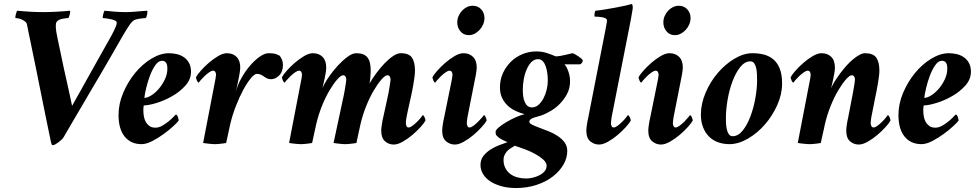

<svg xmlns="http://www.w3.org/2000/svg" viewBox="-20 -720 4924 967"><path d="M198 -659Q183 -659 165.5 -659.5Q148 -660 130.5 -661Q113 -662 96 -663.5Q79 -665 66 -666Q65 -664 63 -658.5Q61 -653 59.5 -647Q58 -641 57.5 -636Q57 -631 58 -629Q63 -629 71.5 -627.5Q80 -626 89 -622Q98 -618 106 -612Q114 -606 116 -596Q119 -581 123.5 -558Q128 -535 133 -513Q138 -488 146.5 -447Q155 -406 165 -357Q175 -308 185.5 -255Q196 -202 206 -153.5Q216 -105 224 -65.5Q232 -26 237 -3Q239 2 240 6.5Q241 11 247 11Q251 11 258.5 7Q266 3 274 -3Q282 -9 289.5 -16Q297 -23 301 -30Q328 -77 352 -117.5Q376 -158 398.5 -196.5Q421 -235 443 -272.5Q465 -310 488.5 -349.5Q512 -389 537 -433Q562 -477 591 -527Q598 -539 605 -551Q612 -563 619 -574Q626 -585 632.5 -594.5Q639 -604 646 -611Q651 -617 660.5 -620.5Q670 -624 680.5 -625.5Q691 -627 700.5 -628Q710 -629 714 -629Q716 -631 718 -636.5Q720 -642 721 -648Q722 -654 722.5 -659.5Q723 -665 721 -666Q706 -665 693.5 -664Q681 -663 669 -662Q657 -661 644 -660Q631 -659 616 -659Q584 -659 561 -661Q538 -663 506 -666Q505 -664 503 -658.5Q501 -653 499.5 -647Q498 -641 497.5 -636Q497 -631 498 -629Q503 -629 514.5 -627.5Q526 -626 538 -623.5Q550 -621 559 -616.5Q568 -612 568 -606Q568 -598 564 -588Q560 -578 554.5 -566.5Q549 -555 543 -544Q537 -533 532 -524Q528 -517 512.5 -489.5Q497 -462 476 -424.5Q455 -387 431.5 -345Q408 -303 388.5 -268Q369 -233 356 -210Q343 -187 343 -187Q343 -187 339.5 -203Q336 -219 330.5 -245.5Q325 -272 317 -306.5Q309 -341 301 -378.5Q293 -416 285 -454.5Q277 -493 270 -526Q266 -543 263.5 -560Q261 -577 261 -590Q261 -599 262 -602Q264 -611 272 -616.5Q280 -622 290 -624.5Q300 -627 310 -628Q320 -629 324 -629Q326 -631 328 -636.5Q330 -642 331.5 -648Q333 -654 333.5 -659.5Q334 -665 332 -666Q304 -663 265.5 -661Q227 -659 198 -659Z M831 -452Q788 -452 742.5 -424.5Q697 -397 660.5 -352.5Q624 -308 600.5 -252.5Q577 -197 577 -141Q577 -70 608 -32Q639 6 693 6Q717 6 747 -9.5Q777 -25 805 -45.5Q833 -66 854 -85.5Q875 -105 880 -113Q880 -118 876 -130.5Q872 -143 865 -143Q864 -142 854 -131.5Q844 -121 829.5 -109Q815 -97 797.5 -87Q780 -77 763 -77Q744 -77 732.5 -85.5Q721 -94 714 -106.5Q707 -119 704.5 -134.5Q702 -150 702 -164Q702 -166 702 -169.5Q702 -173 702.5 -177Q703 -181 703.5 -184.5Q704 -188 704 -189Q727 -189 767 -201Q807 -213 846 -235Q885 -257 913.5 -288.5Q942 -320 942 -359Q942 -385 932 -403Q922 -421 906 -432Q890 -443 870 -447.5Q850 -452 831 -452ZM707 -227Q709 -246 716.5 -277.5Q724 -309 735.5 -339.5Q747 -370 762.5 -392Q778 -414 796 -414Q804 -414 809.5 -410.5Q815 -407 818 -401.5Q821 -396 822 -389Q823 -382 823 -375Q823 -347 810.5 -320.5Q798 -294 780 -273Q762 -252 742 -239.5Q722 -227 707 -227Z M1123 -452Q1103 -452 1078.5 -437.5Q1054 -423 1031.5 -403.5Q1009 -384 991 -363.5Q973 -343 967 -331Q967 -326 971.5 -315Q976 -304 981 -304Q982 -306 990.5 -316Q999 -326 1010 -336.5Q1021 -347 1033 -355.5Q1045 -364 1053 -364Q1061 -364 1064.5 -357.5Q1068 -351 1068 -344Q1068 -340 1066 -327Q1064 -314 1063 -311L1003 0Q1008 1 1016 2Q1024 3 1033 4Q1042 5 1050.5 5.5Q1059 6 1063 6Q1067 6 1075 5.5Q1083 5 1091.5 4Q1100 3 1107.5 2Q1115 1 1119 0L1139 -92Q1150 -140 1168 -186Q1186 -232 1205.5 -268Q1225 -304 1243.5 -326Q1262 -348 1273 -348Q1285 -348 1293.5 -344Q1302 -340 1309.5 -334.5Q1317 -329 1325.5 -325Q1334 -321 1346 -321Q1366 -321 1385.5 -339.5Q1405 -358 1405 -394Q1405 -408 1400 -419.5Q1395 -431 1389 -439Q1376 -446 1365.5 -449Q1355 -452 1333 -452Q1313 -452 1288 -434.5Q1263 -417 1239 -389Q1215 -361 1195.5 -326Q1176 -291 1167 -256Q1167 -256 1169 -264.5Q1171 -273 1173.5 -283.5Q1176 -294 1178 -305Q1180 -316 1181 -320Q1182 -324 1183.5 -332Q1185 -340 1186.5 -349Q1188 -358 1189 -366.5Q1190 -375 1190 -380Q1190 -415 1171.5 -433.5Q1153 -452 1123 -452Z M1909 -124Q1908 -121 1906.5 -113Q1905 -105 1903.5 -95.5Q1902 -86 1901 -77Q1900 -68 1900 -63Q1900 -25 1919 -8.5Q1938 8 1963 8Q1983 8 2008.5 -6.5Q2034 -21 2057 -40.5Q2080 -60 2098.5 -80.5Q2117 -101 2123 -113Q2123 -118 2118.5 -129Q2114 -140 2109 -140Q2108 -138 2100 -128Q2092 -118 2081 -107Q2070 -96 2058 -87Q2046 -78 2038 -78Q2030 -78 2027 -85.5Q2024 -93 2024 -100Q2024 -104 2025 -114.5Q2026 -125 2028 -133Q2030 -144 2033 -157.5Q2036 -171 2039 -185Q2042 -199 2045 -212Q2048 -225 2050 -234Q2052 -244 2055.5 -260.5Q2059 -277 2062 -295.5Q2065 -314 2067.5 -332Q2070 -350 2070 -364Q2070 -407 2055 -429.5Q2040 -452 1998 -452Q1981 -452 1959.5 -437.5Q1938 -423 1916.5 -400.5Q1895 -378 1875 -351Q1855 -324 1841 -299Q1843 -308 1844 -317Q1845 -326 1845.5 -334.5Q1846 -343 1846.5 -350.5Q1847 -358 1847 -364Q1847 -385 1843.5 -401.5Q1840 -418 1831.5 -429.5Q1823 -441 1809 -446.5Q1795 -452 1774 -452Q1755 -452 1730.5 -434Q1706 -416 1681.5 -389.5Q1657 -363 1636 -332.5Q1615 -302 1604 -276Q1606 -285 1609 -297.5Q1612 -310 1615 -324.5Q1618 -339 1620.5 -353.5Q1623 -368 1623 -380Q1623 -415 1604.5 -433.5Q1586 -452 1556 -452Q1536 -452 1511.5 -437.5Q1487 -423 1464.5 -403.5Q1442 -384 1424 -363.5Q1406 -343 1400 -331Q1400 -326 1404.5 -315Q1409 -304 1414 -304Q1415 -306 1423.5 -316Q1432 -326 1443 -336.5Q1454 -347 1466 -355.5Q1478 -364 1486 -364Q1494 -364 1497.5 -357.5Q1501 -351 1501 -344Q1501 -340 1499 -327Q1497 -314 1496 -311L1436 0Q1441 1 1449 2Q1457 3 1466 4Q1475 5 1483.5 5.5Q1492 6 1496 6Q1500 6 1508 5.5Q1516 5 1524.5 4Q1533 3 1540.5 2Q1548 1 1552 0L1572 -92Q1583 -140 1601 -185Q1619 -230 1639.5 -264.5Q1660 -299 1678.5 -320Q1697 -341 1708 -341Q1716 -341 1720 -334.5Q1724 -328 1724 -320Q1724 -316 1722.5 -305.5Q1721 -295 1719 -282.5Q1717 -270 1715 -259Q1713 -248 1712 -243L1660 0Q1665 1 1673 2Q1681 3 1690 4Q1699 5 1707 5.5Q1715 6 1719 6Q1723 6 1731 5.5Q1739 5 1747.5 4Q1756 3 1763.5 2Q1771 1 1775 0L1795 -92Q1806 -140 1824 -185Q1842 -230 1862.5 -264.5Q1883 -299 1901.5 -320Q1920 -341 1931 -341Q1939 -341 1943 -334.5Q1947 -328 1947 -320Q1947 -316 1945.5 -305.5Q1944 -295 1942 -282.5Q1940 -270 1938 -259Q1936 -248 1935 -243Z M2361 -691Q2345 -691 2331 -684Q2317 -677 2306.5 -665.5Q2296 -654 2289.5 -639Q2283 -624 2283 -607Q2283 -581 2299 -562Q2315 -543 2341 -543Q2357 -543 2371 -550.5Q2385 -558 2396 -570Q2407 -582 2413.5 -597.5Q2420 -613 2420 -629Q2420 -655 2403.5 -673Q2387 -691 2361 -691ZM2254 -311 2216 -124Q2215 -121 2213.5 -113Q2212 -105 2210.5 -95.5Q2209 -86 2208 -77Q2207 -68 2207 -63Q2207 -25 2226.5 -8.5Q2246 8 2271 8Q2291 8 2316.5 -6.5Q2342 -21 2365 -40.5Q2388 -60 2406.5 -80.5Q2425 -101 2431 -113Q2431 -118 2426.5 -129Q2422 -140 2417 -140Q2416 -138 2407.5 -128Q2399 -118 2388 -107Q2377 -96 2365 -87Q2353 -78 2345 -78Q2337 -78 2334 -85.5Q2331 -93 2331 -100Q2331 -104 2332.5 -117Q2334 -130 2335 -133L2372 -320Q2373 -324 2374.5 -332Q2376 -340 2377.5 -349Q2379 -358 2380 -366.5Q2381 -375 2381 -380Q2381 -415 2362.5 -433.5Q2344 -452 2314 -452Q2294 -452 2269.5 -437.5Q2245 -423 2222.5 -403.5Q2200 -384 2182 -363.5Q2164 -343 2158 -331Q2158 -326 2162.5 -315Q2167 -304 2172 -304Q2173 -306 2181.5 -316Q2190 -326 2201 -336.5Q2212 -347 2224 -355.5Q2236 -364 2244 -364Q2252 -364 2255.5 -357.5Q2259 -351 2259 -344Q2259 -340 2257 -327Q2255 -314 2254 -311Z M2630 179Q2608 179 2587 173.5Q2566 168 2550.5 156.5Q2535 145 2525.5 127Q2516 109 2516 85Q2516 73 2520 63.5Q2524 54 2531 45Q2538 36 2549 28.5Q2560 21 2573 14Q2595 21 2623 31.5Q2651 42 2675.5 55.5Q2700 69 2716.5 84Q2733 99 2733 114Q2733 131 2722.5 143Q2712 155 2696 163Q2680 171 2662.5 175Q2645 179 2630 179ZM2690 -422Q2704 -422 2713.5 -412Q2723 -402 2728.5 -386Q2734 -370 2736.5 -351.5Q2739 -333 2739 -315Q2739 -291 2733 -267Q2727 -243 2716.5 -223.5Q2706 -204 2691.5 -191.5Q2677 -179 2659 -179Q2646 -179 2637 -186.5Q2628 -194 2622.5 -207Q2617 -220 2615 -236Q2613 -252 2613 -268Q2613 -294 2618 -321.5Q2623 -349 2633 -371.5Q2643 -394 2657 -408Q2671 -422 2690 -422ZM2681 -461Q2644 -461 2610.5 -447Q2577 -433 2552 -408Q2527 -383 2512.5 -350.5Q2498 -318 2498 -280Q2498 -250 2508.5 -227.5Q2519 -205 2536.5 -188.5Q2554 -172 2576.5 -161.5Q2599 -151 2622 -145Q2604 -141 2579 -130Q2554 -119 2531 -105.5Q2508 -92 2492 -78.5Q2476 -65 2476 -56Q2476 -42 2480.5 -38Q2485 -34 2491 -28Q2494 -25 2501 -21Q2508 -17 2516 -13Q2525 -9 2536 -4Q2518 2 2494.5 11Q2471 20 2450 33.5Q2429 47 2414.5 65.5Q2400 84 2400 111Q2400 135 2412.5 156Q2425 177 2448 192.5Q2471 208 2504 217.5Q2537 227 2579 227Q2634 227 2681.5 211.5Q2729 196 2763.5 169.5Q2798 143 2817.5 109.5Q2837 76 2837 40Q2837 15 2823 -3.5Q2809 -22 2787.5 -36Q2766 -50 2741.5 -59.5Q2717 -69 2695.5 -77Q2674 -85 2660 -92Q2646 -99 2646 -106Q2646 -114 2652.5 -119Q2659 -124 2669 -127.5Q2679 -131 2691 -134Q2703 -137 2713 -141Q2731 -148 2755 -162Q2779 -176 2800 -197.5Q2821 -219 2836 -247Q2851 -275 2851 -311Q2851 -330 2847 -345Q2843 -360 2838.5 -370.5Q2834 -381 2829.5 -387.5Q2825 -394 2823 -396H2837Q2841 -396 2850 -396Q2859 -396 2869.5 -396Q2880 -396 2888.5 -396Q2897 -396 2899 -396Q2905 -396 2910 -402.5Q2915 -409 2915 -414Q2915 -419 2908.5 -424.5Q2902 -430 2893.5 -436Q2885 -442 2876.5 -446.5Q2868 -451 2863 -452Q2859 -451 2848 -448.5Q2837 -446 2824.5 -443Q2812 -440 2800 -438Q2788 -436 2782 -436Q2780 -436 2779 -436.5Q2778 -437 2777 -437Q2758 -445 2734 -453Q2710 -461 2681 -461Z M3028 -563 2942 -124Q2941 -121 2939.5 -113Q2938 -105 2936.5 -95.5Q2935 -86 2934 -76.9Q2933 -67.9 2933 -62.9Q2933 -25 2952.5 -8.5Q2972 8 2997 8Q3017 8 3042.5 -6.5Q3068 -21 3091 -40.5Q3114 -60 3132.5 -80.5Q3151 -101 3157 -113Q3157 -118 3152 -129Q3147 -140 3142 -140Q3141 -138 3133 -128Q3125 -118 3114 -106.9Q3103 -95.9 3091 -86.9Q3079 -78 3071 -78Q3063 -78 3060 -85.5Q3057 -93 3057 -99.8Q3057 -103.7 3058.5 -115.8Q3060 -128 3061 -133L3154.2 -606.2Q3156.2 -614.9 3158.1 -626.4Q3160 -638 3162 -649.5Q3164 -661 3165.5 -669.5Q3167 -678 3167 -681Q3167 -686 3166 -692Q3165 -698 3161 -700Q3153 -697 3131 -692Q3109 -687 3082 -682Q3055 -677 3027.5 -672.5Q3000 -668 2979 -666Q2976 -663 2974.5 -651Q2973 -639 2975 -636.2Q2981 -636.2 2991.5 -635.7Q3002 -635.2 3012 -633.4Q3022 -631.5 3029.5 -627.8Q3037 -624 3037 -616.8Q3037 -608.7 3033.5 -592.8Q3030 -577 3028 -563Z M3399 -691Q3383 -691 3369 -684Q3355 -677 3344.5 -665.5Q3334 -654 3327.5 -639Q3321 -624 3321 -607Q3321 -581 3337 -562Q3353 -543 3379 -543Q3395 -543 3409 -550.5Q3423 -558 3434 -570Q3445 -582 3451.5 -597.5Q3458 -613 3458 -629Q3458 -655 3441.5 -673Q3425 -691 3399 -691ZM3292 -311 3254 -124Q3253 -121 3251.5 -113Q3250 -105 3248.5 -95.5Q3247 -86 3246 -77Q3245 -68 3245 -63Q3245 -25 3264.5 -8.5Q3284 8 3309 8Q3329 8 3354.5 -6.5Q3380 -21 3403 -40.5Q3426 -60 3444.5 -80.5Q3463 -101 3469 -113Q3469 -118 3464.5 -129Q3460 -140 3455 -140Q3454 -138 3445.5 -128Q3437 -118 3426 -107Q3415 -96 3403 -87Q3391 -78 3383 -78Q3375 -78 3372 -85.5Q3369 -93 3369 -100Q3369 -104 3370.5 -117Q3372 -130 3373 -133L3410 -320Q3411 -324 3412.5 -332Q3414 -340 3415.5 -349Q3417 -358 3418 -366.5Q3419 -375 3419 -380Q3419 -415 3400.5 -433.5Q3382 -452 3352 -452Q3332 -452 3307.5 -437.5Q3283 -423 3260.5 -403.5Q3238 -384 3220 -363.5Q3202 -343 3196 -331Q3196 -326 3200.5 -315Q3205 -304 3210 -304Q3211 -306 3219.5 -316Q3228 -326 3239 -336.5Q3250 -347 3262 -355.5Q3274 -364 3282 -364Q3290 -364 3293.5 -357.5Q3297 -351 3297 -344Q3297 -340 3295 -327Q3293 -314 3292 -311Z M3759 -411Q3772 -411 3779 -400.5Q3786 -390 3789 -375Q3792 -360 3792.5 -343Q3793 -326 3793 -314Q3793 -275 3784.5 -226.5Q3776 -178 3760 -135Q3744 -92 3721 -63Q3698 -34 3670 -34Q3657 -34 3650 -45Q3643 -56 3640 -71Q3637 -86 3636.5 -101.5Q3636 -117 3636 -126Q3636 -168 3644.5 -217.5Q3653 -267 3669 -310Q3685 -353 3708 -382Q3731 -411 3759 -411ZM3770 -452Q3725 -452 3678.5 -424Q3632 -396 3594.5 -352Q3557 -308 3533.5 -252.5Q3510 -197 3510 -143Q3510 -107 3521 -79Q3532 -51 3551 -32Q3570 -13 3596.5 -3.5Q3623 6 3654 6Q3699 6 3746.5 -21.5Q3794 -49 3832 -92.5Q3870 -136 3894.5 -190.5Q3919 -245 3919 -299Q3919 -344 3907.5 -373.5Q3896 -403 3875.5 -420.5Q3855 -438 3828 -445Q3801 -452 3770 -452Z M4185 -380Q4185 -415 4166.5 -433.5Q4148 -452 4118 -452Q4098 -452 4073.5 -437.5Q4049 -423 4026.5 -403.5Q4004 -384 3986 -363.5Q3968 -343 3962 -331Q3962 -326 3966.5 -315Q3971 -304 3976 -304Q3977 -306 3985.5 -316Q3994 -326 4005 -336.5Q4016 -347 4028 -355.5Q4040 -364 4048 -364Q4056 -364 4059.5 -357.5Q4063 -351 4063 -344Q4063 -340 4061 -327Q4059 -314 4058 -311L3998 0Q4003 1 4011 2Q4019 3 4028 4Q4037 5 4045.5 5.5Q4054 6 4058 6Q4062 6 4070 5.5Q4078 5 4086.5 4Q4095 3 4102.5 2Q4110 1 4114 0Q4115 -7 4118 -19.5Q4121 -32 4124 -46Q4127 -60 4130 -72.5Q4133 -85 4134 -92Q4145 -140 4163 -185Q4181 -230 4201.5 -264.5Q4222 -299 4240.5 -320Q4259 -341 4270 -341Q4278 -341 4282 -334.5Q4286 -328 4286 -320Q4286 -316 4284.5 -305.5Q4283 -295 4281 -282.5Q4279 -270 4277 -259Q4275 -248 4274 -243L4251 -124Q4250 -121 4248.5 -113Q4247 -105 4245.5 -95.5Q4244 -86 4243 -77Q4242 -68 4242 -63Q4242 -25 4261 -8.5Q4280 8 4305 8Q4325 8 4350.5 -6.5Q4376 -21 4399 -40.5Q4422 -60 4440.5 -80.5Q4459 -101 4465 -113Q4465 -118 4460.5 -129Q4456 -140 4451 -140Q4450 -138 4442 -128Q4434 -118 4423 -107Q4412 -96 4400 -87Q4388 -78 4380 -78Q4372 -78 4368.5 -85.5Q4365 -93 4365 -100Q4365 -104 4366.5 -117Q4368 -130 4369 -133L4389 -234Q4391 -244 4394.5 -260.5Q4398 -277 4401 -296Q4404 -315 4406.5 -333Q4409 -351 4409 -364Q4409 -407 4393.5 -429.5Q4378 -452 4336 -452Q4324 -452 4308.5 -443.5Q4293 -435 4276.5 -421.5Q4260 -408 4243.5 -389.5Q4227 -371 4212.5 -351.5Q4198 -332 4185.5 -312.5Q4173 -293 4166 -276Q4168 -285 4171 -297.5Q4174 -310 4177 -324.5Q4180 -339 4182.5 -353.5Q4185 -368 4185 -380Z M4759 -452Q4716 -452 4670.5 -424.5Q4625 -397 4588.5 -352.5Q4552 -308 4528.5 -252.5Q4505 -197 4505 -141Q4505 -70 4536 -32Q4567 6 4621 6Q4645 6 4675 -9.5Q4705 -25 4733 -45.5Q4761 -66 4782 -85.5Q4803 -105 4808 -113Q4808 -118 4804 -130.5Q4800 -143 4793 -143Q4792 -142 4782 -131.5Q4772 -121 4757.5 -109Q4743 -97 4725.5 -87Q4708 -77 4691 -77Q4672 -77 4660.5 -85.5Q4649 -94 4642 -106.5Q4635 -119 4632.5 -134.5Q4630 -150 4630 -164Q4630 -166 4630 -169.5Q4630 -173 4630.5 -177Q4631 -181 4631.5 -184.5Q4632 -188 4632 -189Q4655 -189 4695 -201Q4735 -213 4774 -235Q4813 -257 4841.5 -288.5Q4870 -320 4870 -359Q4870 -385 4860 -403Q4850 -421 4834 -432Q4818 -443 4798 -447.5Q4778 -452 4759 -452ZM4635 -227Q4637 -246 4644.5 -277.5Q4652 -309 4663.5 -339.5Q4675 -370 4690.5 -392Q4706 -414 4724 -414Q4732 -414 4737.5 -410.5Q4743 -407 4746 -401.5Q4749 -396 4750 -389Q4751 -382 4751 -375Q4751 -347 4738.5 -320.5Q4726 -294 4708 -273Q4690 -252 4670 -239.5Q4650 -227 4635 -227Z"/></svg>

Font: Vermiglione
Style: Italic
Weight: 400
Italic angle: -11°
Version: Version 1.105